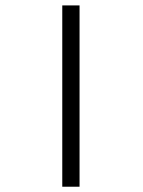

<svg xmlns="http://www.w3.org/2000/svg" viewBox="-20 -706 540 727"><path d="M215.8 1H281.2V-685.5H215.8Z"/></svg>

Font: DotumChe
Style: Regular
Weight: 400
Monospace: yes
Version: Version 2.21